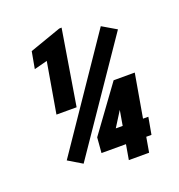

<svg xmlns="http://www.w3.org/2000/svg" viewBox="-129 -815 858 922"><g transform="rotate(-20 300.5 -354.0)"><path d="M287.1 -708.5 224.1 -324.2H121.1L165.5 -582.5L98.1 -564.9L113.8 -651.4L274.9 -708ZM538.6 -607.9 163.1 -58.1 92.3 -100.6 466.3 -650.4ZM532.2 -163.6 516.6 -76.7H261.2L267.6 -154.8L435.5 -385.3L526.4 -384.8L414.1 -240.7L366.2 -164.6ZM543.5 -385.3 476.6 0H373L439.5 -385.3Z"/></g></svg>

Font: Roboto Condensed Black
Style: Italic
Weight: 900
Italic angle: -12°
Designer: Christian Robertson
Foundry: Google
Version: Version 3.008; 2023